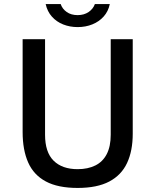

<svg xmlns="http://www.w3.org/2000/svg" viewBox="-20 -916 747 946"><path d="M362.5 10Q265.5 10 205.8 -22Q146 -54 118.8 -115.5Q91.5 -177 91.5 -265.5V-723H202V-252Q202 -166 244.2 -124.2Q286.5 -82.5 362.5 -82.5Q413 -82.5 449.8 -100.8Q486.5 -119 506 -156.8Q525.5 -194.5 525.5 -252V-723H634V-257Q634 -172.5 606 -112.8Q578 -53 518.2 -21.5Q458.5 10 362.5 10ZM362.5 -782.5Q324.5 -782.5 291.5 -795.5Q258.5 -808.5 235.8 -834Q213 -859.5 205 -896H279Q287 -872 308.8 -856.8Q330.5 -841.5 362.5 -841.5Q394 -841.5 416.5 -856.8Q439 -872 447.5 -896H521Q513.5 -860 491 -834.8Q468.5 -809.5 435.2 -796Q402 -782.5 362.5 -782.5Z"/></svg>

Font: Public Sans Thin Medium
Style: Regular
Weight: 500
Version: Version 2.001